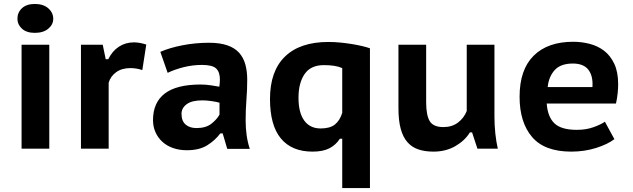

<svg xmlns="http://www.w3.org/2000/svg" viewBox="-20 -751 3197 970"><path d="M89 -525H229V0H89ZM68 -656Q68 -688 91 -709.5Q114 -731 156 -731Q199 -731 224 -709Q249 -687 249 -656Q249 -627 224 -606Q199 -585 156 -585Q114 -585 91 -606Q68 -627 68 -656Z M699 -397Q669 -407 639 -407Q595 -407 566.5 -386Q538 -365 529 -333V0H389V-525H499L514 -452H527Q547 -493 580.5 -515Q614 -537 657 -537Q684 -537 719 -526Z M790 -489Q835 -509 900.5 -522Q966 -535 1036 -535Q1091 -535 1128.5 -522Q1166 -509 1188 -484.5Q1210 -460 1219.5 -425.5Q1229 -391 1229 -349Q1229 -298 1225 -248Q1221 -198 1221 -142Q1221 -104 1226 -68Q1231 -32 1242 1H1128L1105 -77H1093Q1067 -42 1027 -17Q987 8 924 8Q886 8 854.5 -3Q823 -14 800.5 -34.5Q778 -55 765.5 -83Q753 -111 753 -144Q753 -233 812.5 -278.5Q872 -324 993 -324Q1021 -324 1049 -319.5Q1077 -315 1088 -313Q1091 -334 1091 -349Q1091 -387 1072 -405Q1053 -423 1001 -423Q953 -423 907.5 -411.5Q862 -400 827 -383ZM973 -104Q1020 -104 1048 -126Q1076 -148 1089 -172V-232Q1084 -234 1073.5 -236Q1063 -238 1050.5 -240Q1038 -242 1025.5 -243Q1013 -244 1003 -244Q949 -244 923 -224.5Q897 -205 897 -176Q897 -140 917.5 -122Q938 -104 973 -104Z M1849 199H1709V-50H1697Q1677 -19 1644.5 -2Q1612 15 1559 15Q1454 15 1399 -51.5Q1344 -118 1344 -251Q1344 -392 1420 -465.5Q1496 -539 1639 -539Q1669 -539 1699.5 -536Q1730 -533 1757.5 -528.5Q1785 -524 1808.5 -518.5Q1832 -513 1849 -507ZM1600 -102Q1647 -102 1672 -122Q1697 -142 1709 -181V-407Q1691 -415 1668 -418.5Q1645 -422 1616 -422Q1550 -422 1519 -377Q1488 -332 1488 -257Q1488 -182 1517 -142Q1546 -102 1600 -102Z M2133 -525V-234Q2133 -169 2151 -139Q2169 -109 2220 -109Q2264 -109 2294 -132Q2324 -155 2338 -190V-525H2478V-160Q2478 -118 2482.5 -76Q2487 -34 2495 0H2392L2365 -82H2354Q2328 -40 2280 -12.5Q2232 15 2170 15Q2127 15 2094 4Q2061 -7 2038.5 -32.5Q2016 -58 2004.5 -100Q1993 -142 1993 -204V-525Z M3084 -48Q3050 -22 2991.5 -3.5Q2933 15 2866 15Q2731 15 2668 -59Q2605 -133 2605 -262Q2605 -399 2676 -469.5Q2747 -540 2876 -540Q2918 -540 2959 -529.5Q3000 -519 3032 -494.5Q3064 -470 3083.5 -428.5Q3103 -387 3103 -326Q3103 -305 3100.5 -280Q3098 -255 3092 -228H2742Q2747 -160 2781.5 -127.5Q2816 -95 2894 -95Q2941 -95 2978.5 -108.5Q3016 -122 3036 -136ZM2874 -430Q2812 -430 2782 -396.5Q2752 -363 2747 -311H2973Q2977 -366 2953 -398Q2929 -430 2874 -430Z"/></svg>

Font: PT Sans Caption
Style: Bold
Weight: 700
Designer: A.Korolkova, O.Umpeleva, V.Yefimov
Foundry: ParaType Ltd
Version: Version 2.003W OFL